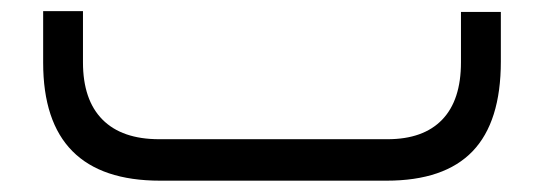

<svg xmlns="http://www.w3.org/2000/svg" viewBox="-20 -319 960 339"><path d="M261.2 -73.2H664.1Q727.5 -73.2 760.7 -107.7Q793.9 -142.1 793.9 -209V-297.9H864.3V-210.4Q864.3 -104 814.5 -52Q764.6 0 662.6 0H262.7Q56.2 0 56.2 -208.5V-299.3H126.5V-209Q126.5 -142.6 160.9 -107.9Q195.3 -73.2 261.2 -73.2Z"/></svg>

Font: Shabnam Light WOL
Style: Light-WOL
Weight: 300
Foundry: DejaVu fonts team - Redesigned by Saber Rastikerdar - Based on Vazir font
Version: Version 5.0.0